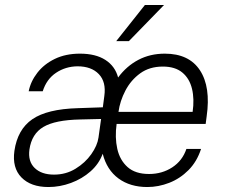

<svg xmlns="http://www.w3.org/2000/svg" viewBox="-20 -743 906 773"><path d="M175 10Q104 10 66.2 -28.8Q28.5 -67.5 38 -135.5Q50.5 -222 110.2 -263Q170 -304 293 -307.5L394 -311L400 -356.5Q408 -413 378 -444.5Q348 -476 292 -476Q244 -475.5 205.8 -450Q167.5 -424.5 152 -375.5H95.5Q103.5 -415.5 130.5 -450.2Q157.5 -485 201 -506Q244.5 -527 302 -527Q365 -527 404.2 -501.8Q443.5 -476.5 455.5 -431Q489.5 -477 537 -502Q584.5 -527 643.5 -527Q741 -527 785 -460Q829 -393 812 -274.5L808 -244H449.5Q442 -189.5 452.2 -143.8Q462.5 -98 493.8 -70.2Q525 -42.5 580 -42.5Q632.5 -42.5 673.5 -69.2Q714.5 -96 730.5 -143.5H789.5Q773 -92.5 739 -58.2Q705 -24 661.5 -7Q618 10 573 10Q504 10 457 -24.5Q410 -59 393.5 -124Q378.5 -83 344.5 -53Q310.5 -23 265.8 -6.5Q221 10 175 10ZM457 -292.5H755.5Q763 -344 753 -385.5Q743 -427 714 -451Q685 -475 635.5 -475Q582 -475 544.5 -447.8Q507 -420.5 485 -378.5Q463 -336.5 457 -292.5ZM197.5 -40Q245.5 -40 284.2 -63.8Q323 -87.5 347.5 -122.2Q372 -157 376.5 -189L387 -264L303 -262Q202 -260 154.8 -232Q107.5 -204 98.5 -141Q92 -93.5 119.5 -66.8Q147 -40 197.5 -40ZM563.5 -723H640.5L499 -577.5H448Z"/></svg>

Font: Public Sans ExtraLight
Style: Italic
Weight: 200
Italic angle: -8°
Designer: The Public Sans project authors (U.S. Web Design System). Libre Franklin designed by Pablo Impallari and Rodrigo Fuenzal
Version: Version 1.007; ttfautohint (v1.8.1) -l 8 -r 50 -G 200 -x 14 